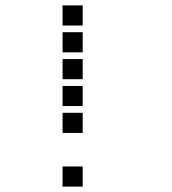

<svg xmlns="http://www.w3.org/2000/svg" viewBox="-20 -708 640 715"><path d="M214 -688Q213 -688 213 -688Q213 -688 213 -687V-614Q213 -613 213 -613Q213 -613 214 -613H287Q288 -613 288 -613Q288 -613 288 -614V-687Q288 -688 288 -688Q288 -688 287 -688ZM214 -588Q213 -588 213 -588Q213 -588 213 -587V-514Q213 -513 213 -513Q213 -513 214 -513H287Q288 -513 288 -513Q288 -513 288 -514V-587Q288 -588 288 -588Q288 -588 287 -588ZM214 -488Q213 -488 213 -488Q213 -488 213 -487V-414Q213 -413 213 -413Q213 -413 214 -413H287Q288 -413 288 -413Q288 -413 288 -414V-487Q288 -488 288 -488Q288 -488 287 -488ZM214 -388Q213 -388 213 -388Q213 -388 213 -387V-314Q213 -313 213 -313Q213 -313 214 -313H287Q288 -313 288 -313Q288 -313 288 -314V-387Q288 -388 288 -388Q288 -388 287 -388ZM214 -288Q213 -288 213 -288Q213 -288 213 -287V-214Q213 -213 213 -213Q213 -213 214 -213H287Q288 -213 288 -213Q288 -213 288 -214V-287Q288 -288 288 -288Q288 -288 287 -288ZM214 -88Q213 -88 213 -88Q213 -88 213 -87V-14Q213 -13 213 -13Q213 -13 214 -13H287Q288 -13 288 -13Q288 -13 288 -14V-87Q288 -88 288 -88Q288 -88 287 -88Z"/></svg>

Font: Doto
Style: Bold
Weight: 700
Monospace: yes
Version: Version 1.000